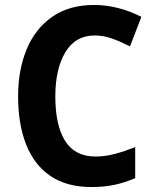

<svg xmlns="http://www.w3.org/2000/svg" viewBox="-20 -744 621 774"><path d="M362 -601Q284 -601 243.5 -533.5Q203 -466 203 -355Q203 -239 242.5 -176Q282 -113 365 -113Q404 -113 443 -123.5Q482 -134 525 -151V-26Q484 -8 442 1Q400 10 349 10Q249 10 183.5 -34.5Q118 -79 85.5 -161Q53 -243 53 -356Q53 -463 88 -546.5Q123 -630 191.5 -677Q260 -724 359 -724Q408 -724 456.5 -711.5Q505 -699 550 -676L504 -557Q469 -575 433.5 -588Q398 -601 362 -601Z"/></svg>

Font: Noto Sans Armenian SemiCondensed
Style: Bold
Weight: 700
Width: 4
Designer: Monotype Design Team
Foundry: Monotype Imaging Inc.
Version: Version 2.008; ttfautohint (v1.8.4.7-5d5b)